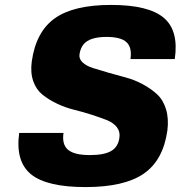

<svg xmlns="http://www.w3.org/2000/svg" viewBox="-20 -740 734 780"><path d="M303 -520Q300 -501 315.5 -486.5Q331 -472 358 -463.5Q385 -455 419.5 -445Q454 -435 490 -425.5Q526 -416 559.5 -398Q593 -380 618 -357Q643 -334 654.5 -296Q666 -258 660 -210Q643 -89 564 -34.5Q485 20 327.5 20Q170 20 106 -32Q42 -84 58 -200H238Q231 -153 256.5 -131.5Q282 -110 345 -110Q403 -110 431.5 -126.5Q460 -143 465 -180Q469 -205 454.5 -223.5Q440 -242 413 -252.5Q386 -263 352 -274Q318 -285 281.5 -294Q245 -303 211.5 -319Q178 -335 152.5 -355.5Q127 -376 115 -410.5Q103 -445 109 -490Q126 -611 202.5 -665.5Q279 -720 431 -720Q583 -720 645 -668Q707 -616 690 -500H510Q517 -547 494 -568.5Q471 -590 413 -590Q378 -590 355 -582.5Q332 -575 319.5 -560Q307 -545 303 -520Z"/></svg>

Font: Fivo Sans Modern Heavy
Style: Regular
Weight: 900
Designer: Alexander Slobzheninov
Foundry: Alexander Slobzheninov
Version: 1.0